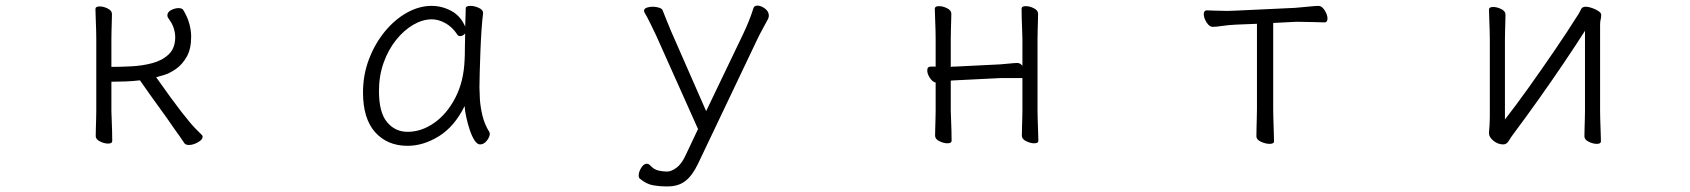

<svg xmlns="http://www.w3.org/2000/svg" viewBox="-20 -505 6040 686"><path d="M324 -366Q324 -376 323.5 -397Q323 -418 322 -440Q321 -462 321 -473Q321 -482 336 -482Q350 -482 365 -474.5Q380 -467 380 -455Q380 -447 379.5 -430.5Q379 -414 378.5 -396Q378 -378 378 -366V-266Q410 -266 449.5 -268Q489 -270 524.5 -279.5Q560 -289 583 -311Q606 -333 606 -372Q606 -387 601 -403.5Q596 -420 584 -436Q578 -444 578 -450Q578 -462 591.5 -469Q605 -476 618 -476Q631 -476 635 -469Q650 -444 656.5 -420Q663 -396 663 -374Q663 -330 647 -302Q631 -274 608.5 -258.5Q586 -243 566 -237Q546 -231 538 -229Q595 -148 628.5 -105Q662 -62 679 -45Q696 -28 700 -24Q704 -21 704 -16Q704 -6 687 3.5Q670 13 655 13Q644 13 639 7Q631 -5 621 -19.5Q611 -34 602 -46Q579 -80 546.5 -124.5Q514 -169 480 -218Q455 -215 429 -214Q403 -213 378 -213V-107Q378 -101 379 -80Q380 -59 380.5 -36Q381 -13 381 -1Q381 8 366 8Q353 8 337.5 0.5Q322 -7 322 -19Q322 -27 322.5 -45.5Q323 -64 323.5 -82Q324 -100 324 -107Z M1706 -457Q1703 -435 1700.5 -398.5Q1698 -362 1696.5 -321.5Q1695 -281 1694 -246Q1693 -211 1693 -193Q1693 -180 1694.5 -152.5Q1696 -125 1703.5 -93Q1711 -61 1728 -34Q1730 -30 1730 -27Q1730 -16 1719.5 -2.5Q1709 11 1695 11Q1685 11 1675.5 -3.5Q1666 -18 1658.5 -40.5Q1651 -63 1646 -86Q1641 -109 1640 -126Q1604 -53 1548.5 -18.5Q1493 16 1436 16Q1364 16 1320.5 -32.5Q1277 -81 1277 -175Q1277 -238 1298.5 -294Q1320 -350 1355.5 -393Q1391 -436 1434.5 -460Q1478 -484 1522 -484Q1559 -484 1592.5 -466Q1626 -448 1642 -410Q1643 -433 1643.5 -450.5Q1644 -468 1644 -475Q1644 -484 1661 -484Q1675 -484 1690.5 -477Q1706 -470 1706 -459ZM1642 -386Q1640 -382 1634.5 -379Q1629 -376 1624 -376Q1618 -376 1615 -380Q1596 -409 1571 -422.5Q1546 -436 1523 -436Q1490 -436 1456.5 -416.5Q1423 -397 1395 -362Q1367 -327 1350.5 -280.5Q1334 -234 1334 -180Q1334 -103 1363 -68.5Q1392 -34 1436 -34Q1486 -34 1531.5 -66Q1577 -98 1607 -156Q1637 -214 1640 -291Q1641 -306 1641 -333.5Q1641 -361 1642 -386Z M2356 161Q2337 161 2313.5 157Q2290 153 2267 134Q2262 131 2262 122Q2262 109 2271 94.5Q2280 80 2291 80Q2298 80 2304 87Q2317 101 2333.5 104.5Q2350 108 2363 108Q2379 108 2397.5 94Q2416 80 2430 49L2474 -44L2324 -379Q2317 -394 2304.5 -419.5Q2292 -445 2283 -460Q2281 -464 2281 -466Q2281 -474 2290.5 -477.5Q2300 -481 2312 -481Q2324 -481 2335 -477.5Q2346 -474 2348 -467Q2355 -449 2362.5 -430.5Q2370 -412 2378 -393L2503 -108L2635 -383Q2645 -404 2655 -428.5Q2665 -453 2672 -476Q2675 -485 2686 -485Q2699 -485 2713 -474.5Q2727 -464 2727 -449Q2727 -443 2724 -437Q2716 -422 2705 -402Q2694 -382 2685 -363L2474 80Q2454 122 2429 141.5Q2404 161 2366 161Z M3633 -226H3554L3392 -218Q3388 -218 3384.5 -217.5Q3381 -217 3377 -217V-108Q3377 -102 3378 -81Q3379 -60 3379.5 -37Q3380 -14 3380 -2Q3380 7 3365 7Q3352 7 3336.5 -0.5Q3321 -8 3321 -20Q3321 -28 3321.5 -46.5Q3322 -65 3322.5 -83Q3323 -101 3323 -108V-210Q3312 -212 3302.5 -226.5Q3293 -241 3293 -253Q3293 -267 3305 -267H3323V-367Q3323 -377 3322.5 -398Q3322 -419 3321 -441Q3320 -463 3320 -474Q3320 -483 3335 -483Q3349 -483 3364 -475.5Q3379 -468 3379 -456Q3379 -448 3378.5 -431.5Q3378 -415 3377.5 -397Q3377 -379 3377 -367V-266Q3381 -267 3384.5 -267Q3388 -267 3391 -267L3553 -275Q3568 -276 3586.5 -278Q3605 -280 3615 -280Q3625 -280 3633 -270V-367Q3633 -377 3632 -398Q3631 -419 3630.5 -441Q3630 -463 3630 -474Q3630 -483 3645 -483Q3659 -483 3674 -475.5Q3689 -468 3689 -456Q3689 -448 3688.5 -431.5Q3688 -415 3687.5 -397Q3687 -379 3687 -367V-108Q3687 -102 3687.5 -81Q3688 -60 3689 -37Q3690 -14 3690 -2Q3690 7 3675 7Q3662 7 3646.5 -0.5Q3631 -8 3631 -20Q3631 -28 3631.5 -46.5Q3632 -65 3632.5 -83Q3633 -101 3633 -108Z M4471 -420 4396 -417Q4372 -416 4348 -412.5Q4324 -409 4313 -409Q4301 -409 4291 -425Q4281 -441 4281 -454Q4281 -468 4292 -468Q4300 -468 4320.5 -467Q4341 -466 4364 -466Q4372 -466 4380 -466.5Q4388 -467 4395 -467L4608 -477Q4633 -479 4657 -481.5Q4681 -484 4691 -484Q4703 -484 4713 -468Q4723 -452 4723 -439Q4723 -425 4712 -425Q4703 -425 4677.5 -426Q4652 -427 4626 -427H4609L4529 -423V-115Q4529 -109 4529.5 -86Q4530 -63 4531 -38Q4532 -13 4532 0Q4532 9 4516 9Q4502 9 4485.5 1.5Q4469 -6 4469 -18Q4469 -26 4469.5 -46.5Q4470 -67 4470.5 -87.5Q4471 -108 4471 -115Z M5643 -395Q5610 -343 5566 -278Q5522 -213 5475.5 -147.5Q5429 -82 5387 -26Q5378 -14 5370.5 -1.5Q5363 11 5351 11Q5332 11 5316 -2Q5300 -15 5300 -29V-31Q5301 -40 5302 -57Q5303 -74 5303 -86V-364Q5303 -374 5302.5 -395Q5302 -416 5301 -438Q5300 -460 5300 -471Q5300 -480 5315 -480Q5329 -480 5344 -472.5Q5359 -465 5359 -453Q5359 -445 5358.5 -428.5Q5358 -412 5357.5 -394Q5357 -376 5357 -364V-78Q5396 -128 5441 -191Q5486 -254 5532.5 -322Q5579 -390 5620 -455Q5625 -463 5629 -472Q5633 -481 5646 -481Q5655 -481 5668 -476.5Q5681 -472 5691 -465.5Q5701 -459 5701 -452Q5701 -442 5699 -435.5Q5697 -429 5697 -415V-106Q5697 -100 5697.5 -79Q5698 -58 5699 -35Q5700 -12 5700 0Q5700 9 5685 9Q5672 9 5656.5 1.5Q5641 -6 5641 -18Q5641 -26 5641.5 -44.5Q5642 -63 5642.5 -81Q5643 -99 5643 -106Z"/></svg>

Font: Moon Stars Kai HW Light
Style: Regular
Weight: 300
Designer: GuiWonder
Version: Version 1.101